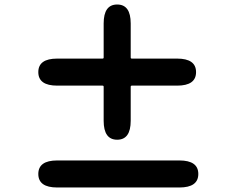

<svg xmlns="http://www.w3.org/2000/svg" viewBox="-20 -836 1040 852"><path d="M234 -4Q150 -4 150 -64Q150 -124 234 -124H776Q860 -124 860 -64Q860 -4 776 -4ZM500 -216Q440 -216 440 -300V-451Q440 -456 435 -456H234Q150 -456 150 -516Q150 -576 234 -576H435Q440 -576 440 -581V-732Q440 -816 500 -816Q560 -816 560 -732V-581Q560 -576 565 -576H766Q850 -576 850 -516Q850 -456 766 -456H565Q560 -456 560 -451V-300Q560 -216 500 -216Z"/></svg>

Font: Resource Han Rounded TW Heavy
Style: Regular
Weight: 900
Designer: Cyano Hao (round all glyphs); Ryoko NISHIZUKA 西塚涼子 (kana, bopomofo & ideographs); Paul D. Hunt (Latin, Greek & Cyrillic)
Foundry: Cyano Hao
Version: 0.990